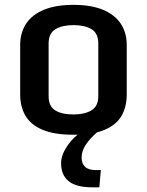

<svg xmlns="http://www.w3.org/2000/svg" viewBox="-20 -553 615 804"><path d="M287.6 11.2Q206.5 11.2 157.5 -9.8Q108.4 -30.8 86.4 -68.6Q64.5 -106.4 64.5 -157.2V-364.3Q64.5 -416 89.4 -453.9Q114.3 -491.7 164.1 -512.2Q213.9 -532.7 287.6 -532.7Q361.3 -532.7 410.9 -512.2Q460.4 -491.7 485.6 -453.9Q510.7 -416 510.7 -364.3V-157.2Q510.7 -106.4 489.3 -68.6Q467.8 -30.8 418.9 -9.8Q370.1 11.2 287.6 11.2ZM287.6 -73.7Q334 -73.7 362.8 -90.8Q391.6 -107.9 391.6 -150.4V-370.6Q391.6 -413.6 363.5 -430.7Q335.4 -447.8 287.6 -447.8Q240.7 -447.8 212.2 -430.7Q183.6 -413.6 183.6 -370.6V-150.4Q183.6 -107.9 211.2 -90.8Q238.8 -73.7 287.6 -73.7ZM365.7 231.4Q299.3 231.4 267.6 205.8Q235.8 180.2 235.8 130.4Q235.8 96.2 262 57.6Q288.1 19 328.1 -4.9L387.7 0Q358.4 24.9 340.1 51.8Q321.8 78.6 321.8 106.4Q321.8 131.8 336.2 145.5Q350.6 159.2 380.9 159.2H402.3L396 231.4Z"/></svg>

Font: Monda SemiBold
Style: Regular
Weight: 600
Designer: Vernon Adams
Foundry: Vernon Adams
Version: Version 2.200